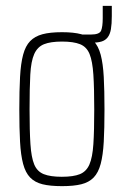

<svg xmlns="http://www.w3.org/2000/svg" viewBox="-20 -628 423 656"><path d="M250 -482V-510H291Q320 -510 325.5 -523.5Q331 -537 331 -566V-608H362V-573Q362 -546 359 -528.5Q356 -511 348 -500.5Q340 -490 326.5 -486Q313 -482 291 -482ZM192 8Q151 8 125 1.5Q99 -5 83 -21.5Q67 -38 59 -68Q51 -98 48.5 -143.5Q46 -189 46 -254Q46 -319 48.5 -365Q51 -411 59 -441Q67 -471 83 -487.5Q99 -504 125 -511Q151 -518 192 -518Q232 -518 258 -511Q284 -504 300 -487.5Q316 -471 324 -441Q332 -411 334.5 -365Q337 -319 337 -254Q337 -189 334.5 -143.5Q332 -98 324 -68Q316 -38 300 -21.5Q284 -5 258 1.5Q232 8 192 8ZM191 -24Q231 -24 253 -33Q275 -42 285.5 -66Q296 -90 299 -135.5Q302 -181 302 -254Q302 -327 299 -373Q296 -419 286 -443.5Q276 -468 253.5 -477Q231 -486 192 -486Q153 -486 130.5 -477Q108 -468 97 -443.5Q86 -419 83.5 -373Q81 -327 81 -254Q81 -181 84 -135.5Q87 -90 97 -66Q107 -42 129.5 -33Q152 -24 191 -24Z"/></svg>

Font: Saira ExtraCondensed Thin
Style: Regular
Weight: 250
Width: 2
Designer: Hector Gatti with collaboration of the Omnibus-Type team
Foundry: Omnibus-Type
Version: Version 1.101